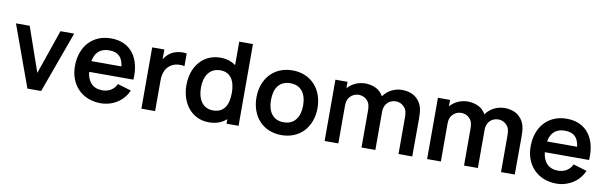

<svg xmlns="http://www.w3.org/2000/svg" viewBox="-49 -1234 5477 1735"><g transform="rotate(10 2689.5 -367.0)"><path d="M429.2 -562.5 288.5 -155.2 146.9 -562.5H20.8L225 0H351L555.2 -562.5Z M747.9 -245.8H1154.2C1167.7 -440.6 1075 -578.1 892.7 -578.1C722.9 -578.1 612.5 -456.3 612.5 -275C612.5 -106.3 725 15.6 899 15.6C1005.2 15.6 1106.2 -43.8 1147.9 -144.8L1024 -182.3C999 -129.2 951 -102.1 892.7 -102.1C806.2 -102.1 757.3 -157.3 747.9 -245.8ZM892.7 -468.8C981.2 -468.8 1016.7 -424 1027.1 -344.8H751C764.6 -418.8 807.3 -468.8 892.7 -468.8Z M1438.5 -533.3C1414.6 -516.7 1395.8 -495.8 1382.3 -471.9V-562.5H1270.8V0H1396.9V-279.2C1396.9 -352.1 1419.8 -403.1 1470.8 -432.3C1506.2 -452.1 1554.2 -455.2 1587.5 -445.8V-562.5C1537.5 -570.8 1479.2 -561.5 1438.5 -533.3Z M2036.5 -750V-534.4C1999 -562.5 1952.1 -578.1 1895.8 -578.1C1736.5 -578.1 1634.4 -452.1 1634.4 -281.2C1634.4 -112.5 1735.4 15.6 1891.7 15.6C1958.3 15.6 2011.5 -5.2 2052.1 -41.7V0H2162.5V-750ZM1910.4 -96.9C1812.5 -96.9 1767.7 -178.1 1767.7 -281.2C1767.7 -383.3 1813.5 -465.6 1914.6 -465.6C2010.4 -465.6 2051 -390.6 2051 -281.2C2051 -171.9 2011.5 -96.9 1910.4 -96.9Z M2557.3 15.6C2725 15.6 2837.5 -106.3 2837.5 -281.2C2837.5 -455.2 2726 -578.1 2557.3 -578.1C2390.6 -578.1 2277.1 -457.3 2277.1 -281.2C2277.1 -107.3 2387.5 15.6 2557.3 15.6ZM2705.2 -281.2C2705.2 -176 2656.3 -102.1 2557.3 -102.1C2460.4 -102.1 2410.4 -171.9 2410.4 -281.2C2410.4 -387.5 2456.3 -460.4 2557.3 -460.4C2655.2 -460.4 2705.2 -390.6 2705.2 -281.2Z M3700 -527.1C3665.6 -562.5 3609.4 -576 3563.5 -576C3494.8 -576 3430.2 -543.8 3391.7 -487.5C3384.4 -501 3374 -514.6 3361.5 -527.1C3326 -562.5 3269.8 -576 3224 -576C3162.5 -576 3102.1 -549 3063.5 -503.1V-562.5H2952.1V0H3078.1V-345.8C3078.1 -376 3082.3 -403.1 3105.2 -429.2C3125 -452.1 3154.2 -464.6 3184.4 -464.6C3212.5 -464.6 3240.6 -454.2 3259.4 -434.4C3284.4 -409.4 3290.6 -381.2 3290.6 -335.4V0H3417.7V-343.8V-345.8C3417.7 -376 3421.9 -403.1 3444.8 -429.2C3463.5 -452.1 3493.8 -464.6 3524 -464.6C3552.1 -464.6 3579.2 -454.2 3597.9 -434.4C3624 -409.4 3630.2 -381.2 3630.2 -335.4V0H3756.3L3757.3 -343.8C3757.3 -417.7 3752.1 -476 3700 -527.1Z M4640.6 -527.1C4606.2 -562.5 4550 -576 4504.2 -576C4435.4 -576 4370.8 -543.8 4332.3 -487.5C4325 -501 4314.6 -514.6 4302.1 -527.1C4266.7 -562.5 4210.4 -576 4164.6 -576C4103.1 -576 4042.7 -549 4004.2 -503.1V-562.5H3892.7V0H4018.8V-345.8C4018.8 -376 4022.9 -403.1 4045.8 -429.2C4065.6 -452.1 4094.8 -464.6 4125 -464.6C4153.1 -464.6 4181.2 -454.2 4200 -434.4C4225 -409.4 4231.2 -381.2 4231.2 -335.4V0H4358.3V-343.8V-345.8C4358.3 -376 4362.5 -403.1 4385.4 -429.2C4404.2 -452.1 4434.4 -464.6 4464.6 -464.6C4492.7 -464.6 4519.8 -454.2 4538.5 -434.4C4564.6 -409.4 4570.8 -381.2 4570.8 -335.4V0H4696.9L4697.9 -343.8C4697.9 -417.7 4692.7 -476 4640.6 -527.1Z M4929.2 -245.8H5335.4C5349 -440.6 5256.3 -578.1 5074 -578.1C4904.2 -578.1 4793.8 -456.3 4793.8 -275C4793.8 -106.3 4906.3 15.6 5080.2 15.6C5186.5 15.6 5287.5 -43.8 5329.2 -144.8L5205.2 -182.3C5180.2 -129.2 5132.3 -102.1 5074 -102.1C4987.5 -102.1 4938.5 -157.3 4929.2 -245.8ZM5074 -468.8C5162.5 -468.8 5197.9 -424 5208.3 -344.8H4932.3C4945.8 -418.8 4988.5 -468.8 5074 -468.8Z"/></g></svg>

Font: Manrope3 Bold
Style: Regular
Weight: 700
Designer: Mikhail Sharanda
Foundry: Mikhail Sharanda
Version: Version 3.000;PS 003.000;hotconv 1.0.88;makeotf.lib2.5.64775